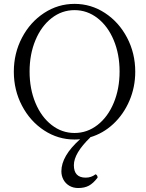

<svg xmlns="http://www.w3.org/2000/svg" viewBox="-20 -696 743 976"><path d="M50.3 -331.5Q50.3 -425.3 91.8 -504.4Q133.3 -583.5 204.1 -629.9Q274.9 -676.3 358.9 -676.3Q442.9 -676.3 513.7 -629.9Q584.5 -583.5 626 -504.4Q667.5 -425.3 667.5 -331.5Q667.5 -252.9 637.7 -183.6Q607.9 -114.3 555.7 -65.7Q503.4 -17.1 437.5 2H439.5Q355.5 83 355.5 143.6Q355.5 207 415.5 207Q444.3 207 465.8 189.9Q476.1 194.3 476.1 207Q454.1 235.8 431.9 247.8Q409.7 259.8 377.4 259.8Q352.1 259.8 332.5 248.3Q313 236.8 302.5 217.3Q292 197.8 292 174.8Q292 96.7 387.2 11.7Q373.5 13.2 358.9 13.2Q274.9 13.2 204.1 -33.2Q133.3 -79.6 91.8 -158.7Q50.3 -237.8 50.3 -331.5ZM358.9 -20Q423.3 -20 475.8 -60.8Q528.3 -101.6 558.1 -173.1Q587.9 -244.6 587.9 -332.5Q587.9 -420.4 558.1 -491.7Q528.3 -563 475.8 -603.8Q423.3 -644.5 358.9 -644.5Q294.4 -644.5 242.2 -603.8Q189.9 -563 160.2 -491.7Q130.4 -420.4 130.4 -332.5Q130.4 -244.1 160.2 -172.9Q189.9 -101.6 242.2 -60.8Q294.4 -20 358.9 -20Z"/></svg>

Font: JuniusX Light
Style: Regular
Weight: 300
Designer: Peter S. Baker
Foundry: Briery Creek Software
Version: Version 1.008